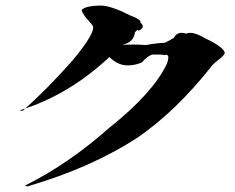

<svg xmlns="http://www.w3.org/2000/svg" viewBox="-20 -707 844 690"><path d="M78 -37 70 -40Q228 -119 373 -248Q530 -373 580 -478Q585 -492 585 -500Q585 -510 577 -510L570 -509Q566 -511 545 -511H529Q512 -508 490 -483Q467 -472 438 -472Q404 -472 373 -502Q226 -364 49 -310L62 -309Q149 -386 241 -490Q315 -579 315 -609V-611Q313 -617 294 -637.5Q275 -658 271 -678L273 -671Q288 -687 346 -687Q385 -684 447 -652Q485 -638 485 -628V-626Q493 -619 493 -612Q493 -603 477 -596V-598Q477 -600 476 -600Q473 -600 465 -591Q461 -555 420 -546L458 -547Q483 -547 504 -545Q548 -553 571 -553Q578 -555 605 -571Q614 -589 633 -589Q640 -589 649 -586Q655 -589 663 -589Q684 -589 716 -570Q786 -537 788 -516Q780 -502 765 -492Q742 -474 738 -466Q612 -308 478 -215Q311 -105 78 -37Z"/></svg>

Font: Xiangcui Kesong Xiangcui Kesong
Style: Regular
Weight: 400
Version: Version 1.501;March 28, 2024;FontCreator 14.0.0.2814 64-bit